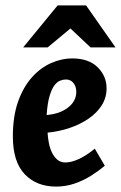

<svg xmlns="http://www.w3.org/2000/svg" viewBox="-20 -683 451 717"><path d="M189.1 13.8Q116.5 13.8 72.2 -32.6Q28 -79.1 28 -173.3Q28 -248.9 47.6 -303.9Q67.3 -358.9 99.5 -394.6Q131.7 -430.4 171.2 -447.6Q210.6 -464.9 249.2 -464.9Q311.2 -464.9 344.6 -431.9Q378 -398.9 378 -353.1Q378 -318.3 359.9 -289.7Q341.8 -261.2 310.6 -239.8Q279.5 -218.4 240 -205.2Q200.4 -191.9 157.6 -187.7Q158.8 -167.6 162.7 -147.9Q166.6 -128.1 174.8 -111.9Q183 -95.7 195 -86Q207 -76.3 224 -76.3Q247.6 -76.3 276 -89.8Q304.4 -103.4 334 -127.8L371.4 -63.9Q348 -44.4 319.5 -26.5Q291 -8.5 258.2 2.6Q225.3 13.8 189.1 13.8ZM154.2 -253.3Q205 -258.1 234.9 -282Q264.9 -305.9 264.9 -340.3Q264.9 -359.8 254.3 -373Q243.7 -386.2 226.2 -386.2Q215.5 -386.2 204 -381.6Q192.6 -376.9 182.5 -363.2Q172.4 -349.4 164.8 -323.2Q157.1 -296.9 154.2 -253.3ZM66.4 -505.9 195.3 -662.9H301.4L411.4 -505.9H318.3L243 -576.7L157.9 -505.9Z"/></svg>

Font: Ancizar Sans Thin
Style: Italic
Weight: 100
Italic angle: -4°
Designer: Cesar Puertas, Viviana Monsalve, Julian Moncada, Julian Prieto, Jose Castro, Mariel Hernandez, Felipe Aragon, Sara Alarc
Version: Version 8.100